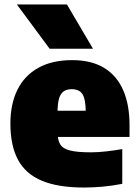

<svg xmlns="http://www.w3.org/2000/svg" viewBox="-20 -828 621 859"><path d="M356 11Q240.5 11 167.8 -19.2Q95 -49.5 60.8 -112.8Q26.5 -176 26.5 -275.5Q26.5 -363 58.2 -426.8Q90 -490.5 151.8 -524.8Q213.5 -559 303.5 -559Q388.5 -559 445.5 -524.5Q502.5 -490 531 -424.8Q559.5 -359.5 559.5 -268.5V-215.5H148.5V-332.5H394L363.5 -324Q363.5 -364 357.2 -387Q351 -410 337 -419.5Q323 -429 301 -429Q279 -429 265 -419.5Q251 -410 244.2 -387.2Q237.5 -364.5 237.5 -324.5V-237Q237.5 -203 248.8 -183.2Q260 -163.5 292.2 -155Q324.5 -146.5 387 -146.5Q420 -146.5 456.2 -150.8Q492.5 -155 527 -161V-5.5Q480.5 3.5 438.8 7.2Q397 11 356 11ZM202 -610 55.5 -808H279.5L396 -610Z"/></svg>

Font: Encode Sans Condensed Thin Black
Style: Regular
Weight: 900
Version: Version 3.002